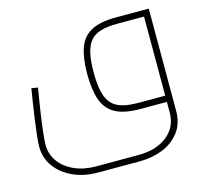

<svg xmlns="http://www.w3.org/2000/svg" viewBox="-109 -624 1085 1013"><g transform="rotate(-15 433.5 -117.0)"><path d="M303 266Q230 266 170 239Q110 212 75 164Q40 116 40 53Q40 32 44 -4.5Q48 -41 54 -84.5Q60 -128 67 -173Q74 -218 80 -255L115 -249Q103 -180 94 -119Q85 -58 80 -13Q75 32 75 53Q75 105 104.5 145.5Q134 186 185.5 209Q237 232 303 232H535Q633 232 692.5 184.5Q752 137 752 58V-480L767 -466H607Q553 -466 516.5 -455.5Q480 -445 459 -420.5Q438 -396 428.5 -354Q419 -312 419 -250Q419 -188 428.5 -146Q438 -104 459 -79.5Q480 -55 516.5 -44.5Q553 -34 607 -34H752V0H607Q520 0 471.5 -26.5Q423 -53 403.5 -108.5Q384 -164 384 -250Q384 -336 403.5 -391.5Q423 -447 471.5 -473.5Q520 -500 607 -500H787V58Q787 127 751.5 173.5Q716 220 658.5 243Q601 266 535 266Z"/></g></svg>

Font: TitilliumWeb ExtraLight
Style: Regular
Weight: 400
Designer: Mohamed Gaber, Accademia di Belle Arti di Urbino and others
Foundry: Kief Type Foundry, Accademia di Belle Arti di Urbino and others
Version: Version 3.000; ttfautohint (v1.8.2)